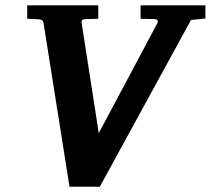

<svg xmlns="http://www.w3.org/2000/svg" viewBox="-20 -691 798 727"><path d="M703.1 -615.2 357.9 16.1H243.2L145 -603Q143.6 -612.8 137 -615.5Q130.4 -618.2 122.1 -618.2Q115.7 -618.2 108.9 -618.7Q103 -619.1 96.2 -619.4Q89.4 -619.6 83 -620.1V-670.9H352.1V-620.1Q343.8 -619.6 336.2 -619.4Q328.6 -619.1 321.8 -619.1H307.1Q298.8 -619.1 293.2 -616.2Q287.6 -613.3 289.1 -604L354 -187L576.2 -604Q578.1 -608.9 577.4 -611.8Q576.7 -614.7 574.2 -616.2Q571.8 -617.7 568.4 -618.2Q564.9 -618.7 562 -619.1H545.9Q538.6 -619.1 529.5 -619.4Q520.5 -619.6 512.2 -620.1V-670.9H757.8V-621.1Z"/></svg>

Font: Charis SIL Eur
Style: Bold Italic
Weight: 700
Italic angle: -11°
Foundry: SIL International
Version: Version 5.000